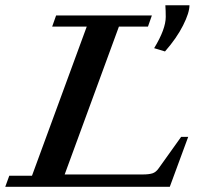

<svg xmlns="http://www.w3.org/2000/svg" viewBox="-33 -723 780 743"><path d="M605.5 -523.9 563.5 -536.6Q608.4 -610.4 608.4 -657.7Q608.4 -681.6 606.9 -702.6H700.2Q700.2 -673.8 675.5 -624.8Q650.9 -575.7 605.5 -523.9ZM-12.7 0 2.9 -43H90.8L302.7 -620.1H168.9L184.1 -663.1H554.7L539.6 -620.1H427.2L217.3 -47.9H520Q543 -47.9 556.9 -52.2Q570.8 -56.6 581.5 -72.3L668 -193.4H695.3L624 0Z"/></svg>

Font: Elstob 6pt SemiBold
Style: Italic
Weight: 600
Italic angle: -20°
Designer: Peter S. Baker
Version: Version 1.015